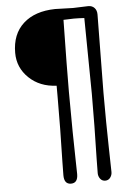

<svg xmlns="http://www.w3.org/2000/svg" viewBox="-64 -807 755 1084"><g transform="rotate(-5 314.0 -265.0)"><path d="M526 -709 521 -265Q521 -85 524 41Q527 167 527 184.5Q527 202 516.5 216Q506 230 488 230Q470 230 459.5 216Q449 202 449 184.5Q449 167 450 104Q455 -85 455 -265L450 -695Q416 -697 391 -697Q366 -697 332 -695Q327 -415 327 -288.5Q327 -162 328.5 -60.5Q330 41 331.5 104Q333 167 333 179Q333 230 294 230Q255 230 255 179Q255 167 256 104Q261 -85 261 -265V-328Q166 -332 105 -390.5Q44 -449 44 -533Q44 -639 109.5 -698.5Q175 -758 290 -760L391 -757L478 -760Q500 -760 513 -746Q526 -732 526 -709Z"/></g></svg>

Font: Delius
Style: Regular
Weight: 400
Designer: Natalia Raices
Foundry: Natalia Raices
Version: Version 1.001